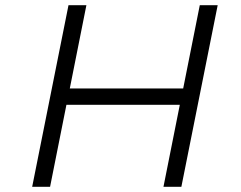

<svg xmlns="http://www.w3.org/2000/svg" viewBox="-20 -720 927 740"><path d="M750 -700H819L679 0H610L673 -316H236L173 0H104L244 -700H313L249 -379H686Z"/></svg>

Font: Gontserrat Light
Style: Italic
Weight: 300
Italic angle: -11.3°
Designer: Julieta Ulanovsky
Foundry: Julieta Ulanovsky
Version: Version 6.001